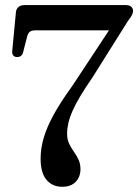

<svg xmlns="http://www.w3.org/2000/svg" viewBox="-20 -720 542 754"><path d="M417 -614.5 436.5 -601H121Q105 -601 97.5 -595.5Q90 -590 86.5 -576L70.5 -514Q68.5 -505.5 62.5 -500.8Q56.5 -496 47.5 -496Q37.5 -496 32.2 -502Q27 -508 28 -519.5L42.5 -671.5Q43.5 -684.5 52.2 -692.2Q61 -700 77 -700H473.5Q487.5 -700 495 -693.8Q502.5 -687.5 502.5 -677Q502.5 -670 498.5 -661.8Q494.5 -653.5 482 -637L343.5 -416.5Q315.5 -376 296 -343.5Q276.5 -311 265 -285Q253.5 -259 248.5 -237Q243.5 -215 243.5 -195Q243.5 -172.5 251.5 -155.8Q259.5 -139 270 -124.5Q280.5 -110 288.2 -93.5Q296 -77 296 -55.5Q296 -26 277.5 -6.2Q259 13.5 224 13.5Q185.5 13.5 162.5 -14Q139.5 -41.5 139.5 -96.5Q139.5 -138 152 -180Q164.5 -222 191.5 -271Q218.5 -320 263.5 -382Z"/></svg>

Font: Fraunces 28pt
Style: Regular
Weight: 400
Version: Version 1.000;[b76b70a41]